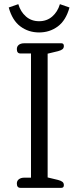

<svg xmlns="http://www.w3.org/2000/svg" viewBox="-20 -903 376 923"><path d="M22 -867 68 -883Q79 -846 105 -823.5Q131 -801 168 -801Q205 -801 231 -823.5Q257 -846 268 -883L314 -867Q297 -805 258 -776Q219 -747 168 -747Q117 -747 78 -776Q39 -805 22 -867ZM61 -21Q61 -34 71 -41.5Q81 -49 98 -49H129V-646H78Q61 -646 61 -667Q61 -680 70.5 -687.5Q80 -695 97 -695H275Q287 -695 287 -682Q287 -672 280.5 -666.5Q274 -661 259 -657L209 -645V-50L259 -38Q274 -34 280.5 -28.5Q287 -23 287 -13Q287 0 275 0H78Q61 0 61 -21Z"/></svg>

Font: Maitree
Style: Regular
Weight: 400
Designer: CadsonDemak Team
Foundry: CadsonDemak
Version: Version 1.000